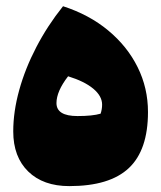

<svg xmlns="http://www.w3.org/2000/svg" viewBox="-20 -598 528 629"><path d="M207 11.7Q121.6 11.7 72.5 -36.1Q23.4 -84 23.4 -167.5Q23.4 -232.4 43 -303Q62.5 -373.5 99.1 -443.8Q135.7 -514.2 186.5 -577.6Q272.5 -549.8 334.7 -498Q397 -446.3 430.9 -377.9Q464.8 -309.6 464.8 -231Q464.8 -106.4 402.1 -47.4Q339.4 11.7 207 11.7ZM203.1 -348.1Q165 -298.8 165 -260.3Q165 -217.8 233.9 -217.8Q283.2 -217.8 309.6 -225.6Q314.5 -240.2 314.5 -255.4Q314.5 -283.2 285.6 -307.4Q256.8 -331.5 203.1 -348.1Z"/></svg>

Font: Pinar-DS3-FD Black
Style: Regular
Weight: 900
Designer: Amin Abedi
Version: Version 3.000